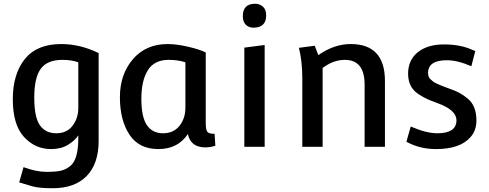

<svg xmlns="http://www.w3.org/2000/svg" viewBox="-20 -780 2596 1020"><path d="M504 -498V-32Q504 90 440.5 155Q377 220 260 220Q188 220 152.5 210Q117 200 100.5 194.5Q84 189 82 189L105 108Q173 133 225 133Q277 133 303 127Q329 121 352 103Q396 69 396 -45V-61Q378 -33 341 -10.5Q304 12 252 12Q166 12 107 -53Q48 -118 48 -252.5Q48 -387 112 -466.5Q176 -546 305 -546Q406 -546 504 -498ZM396 -207V-449Q360 -462 312 -462Q231 -462 196.5 -414.5Q162 -367 162 -262Q162 -157 192 -114.5Q222 -72 278.5 -72Q335 -72 365.5 -112Q396 -152 396 -207Z M1073 -501V-127Q1073 -92 1081 -80.5Q1089 -69 1120 -69L1124 -6Q1099 3 1071 3Q993 3 978 -68Q925 12 821.5 12Q718 12 667.5 -65Q617 -142 617 -263.5Q617 -385 686 -465.5Q755 -546 871 -546Q918 -546 980.5 -531.5Q1043 -517 1073 -501ZM965 -209V-449Q926 -462 876 -462Q800 -462 765.5 -407Q731 -352 731 -255Q731 -158 760.5 -115Q790 -72 846 -72Q902 -72 933.5 -111.5Q965 -151 965 -209Z M1335 -760Q1360 -760 1377 -744.5Q1394 -729 1394 -698Q1394 -633 1326 -633Q1302 -633 1286 -648.5Q1270 -664 1270 -694Q1270 -760 1335 -760ZM1278 0V-527L1386 -541V0Z M1586 -364Q1586 -454 1568 -526L1652 -537L1671 -487Q1755 -546 1843 -546Q2025 -546 2025 -350V0H1917V-330Q1917 -462 1812 -462Q1751 -462 1694 -419V0H1586Z M2139 -27 2162 -108Q2244 -72 2303 -72Q2405 -72 2405 -141Q2405 -195 2307 -231Q2269 -245 2250 -253.5Q2231 -262 2203 -280Q2148 -316 2148 -388.5Q2148 -461 2199.5 -502.5Q2251 -544 2339 -544Q2428 -544 2492 -514Q2504 -509 2505 -509L2484 -428Q2411 -460 2354 -460Q2254 -460 2254 -392Q2254 -372 2264.5 -361.5Q2275 -351 2281 -346.5Q2287 -342 2301 -335.5Q2315 -329 2321.5 -326.5Q2328 -324 2346 -317Q2364 -310 2382.5 -303.5Q2401 -297 2421.5 -286Q2442 -275 2465 -256Q2511 -218 2511 -140Q2511 -87 2480 -52Q2425 12 2296 12Q2210 12 2139 -27Z"/></svg>

Font: Convergence
Style: Regular
Weight: 400
Designer: Nicolas Silva and John Vargas
Foundry: Nicolas Silva and Jonh Vargas
Version: Version 1.002